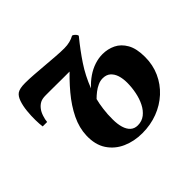

<svg xmlns="http://www.w3.org/2000/svg" viewBox="-130 -706 887 887"><g transform="rotate(-45 313.0 -263.0)"><path d="M68.5 -337H39.5Q37 -354 36.5 -381.5Q36 -409 39 -439Q42 -469 50.2 -492.8Q58.5 -516.5 72.5 -526Q80 -531 92.5 -533.8Q105 -536.5 124 -536.5Q148.5 -536.5 180.2 -534.2Q212 -532 246.2 -529Q280.5 -526 311.5 -523.8Q342.5 -521.5 365.5 -521.5Q385.5 -521.5 402 -525.8Q418.5 -530 430.5 -537Q434 -538.5 439.8 -534.2Q445.5 -530 450 -524.2Q454.5 -518.5 453 -514.5Q410.5 -462.5 377.8 -413.2Q345 -364 321.5 -303.5Q343.5 -327.5 367.8 -344Q392 -360.5 418.2 -369.2Q444.5 -378 471 -378Q505 -378 534.5 -363.8Q564 -349.5 582.5 -317Q601 -284.5 601 -230Q601 -177.5 581.2 -133.8Q561.5 -90 526 -57.2Q490.5 -24.5 443.8 -6.8Q397 11 343 11Q290 11 246 -8.5Q202 -28 176.2 -67Q150.5 -106 152.5 -164.5Q154 -213 177.5 -261.8Q201 -310.5 241 -358.2Q281 -406 330.5 -451L321.5 -428.5Q311.5 -428.5 295.5 -428.5Q279.5 -428.5 260.2 -428.5Q241 -428.5 221 -428.8Q201 -429 182.5 -429Q164 -429 150.5 -429Q128 -429 114.8 -421.8Q101.5 -414.5 91.5 -401.5Q82 -389.5 75.8 -370.8Q69.5 -352 68.5 -337ZM354 -29.5Q381 -29.5 400.8 -45Q420.5 -60.5 433.2 -85.8Q446 -111 452.2 -142Q458.5 -173 458.5 -204.5Q458.5 -230.5 451.8 -251.8Q445 -273 430.5 -285.8Q416 -298.5 392.5 -298.5Q376.5 -298.5 360.5 -291.2Q344.5 -284 330.5 -273Q316.5 -262 305 -250.5Q299 -228.5 294.8 -196Q290.5 -163.5 291 -131Q291 -100.5 297.8 -77.8Q304.5 -55 318.5 -42.2Q332.5 -29.5 354 -29.5Z"/></g></svg>

Font: Merriweather 96pt ExtraBold
Style: Italic
Weight: 800
Italic angle: -7.8°
Version: Version 2.101